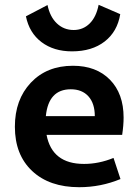

<svg xmlns="http://www.w3.org/2000/svg" viewBox="-20 -770 577 800"><path d="M280 -556Q204 -556 153 -594.5Q102 -633 88 -702L178 -749Q188 -700 217 -672.5Q246 -645 287 -645Q326 -645 353.5 -672Q381 -699 391 -750L481 -711Q469 -638 416 -597Q363 -556 280 -556ZM310 10Q186 10 114 -57.5Q42 -125 42 -242Q42 -355 108.5 -425.5Q175 -496 284 -496Q381 -496 438 -438Q495 -380 495 -280Q495 -248 489 -208H174Q197 -87 330 -87Q392 -87 453 -112L482 -24Q400 10 310 10ZM275 -398Q182 -398 171 -286H375Q375 -339 348.5 -368.5Q322 -398 275 -398Z"/></svg>

Font: Cantarell
Style: Bold
Weight: 700
Designer: Dave Crossland, Nikolaus Waxweiler, Florian Fecher, Jacques Le Bailly, Eben Sorkin, Alexei Vanyashin, Alexios Zavras, Em
Version: Version 0.303